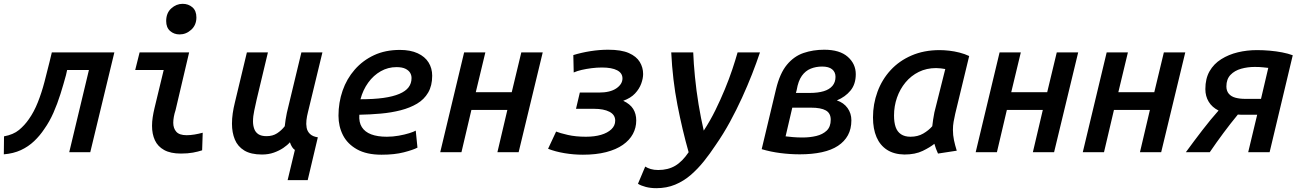

<svg xmlns="http://www.w3.org/2000/svg" viewBox="-50 -796 6790 1004"><path d="M-30 11 -29 -83Q20 -92 49.5 -116.5Q79 -141 101 -173Q128 -211 148 -261.5Q168 -312 182.5 -367.5Q197 -423 209 -472L221 -522H548L422 0H312L415 -430H301L295 -403Q282 -355 266 -304Q250 -253 229.5 -206.5Q209 -160 182 -122Q159 -87 128.5 -58Q98 -29 59 -11Q20 7 -30 11Z M896 7Q842 7 808.5 -11.5Q775 -30 760 -62.5Q745 -95 745 -138Q745 -160 748.5 -183Q752 -206 758 -231L806 -430H657L680 -522H939L868 -220Q862 -202 859 -185Q856 -168 856 -154Q856 -125 872 -107Q888 -89 926 -89Q945 -89 966.5 -92.5Q988 -96 1010 -102L1007 -10Q986 -3 959 2Q932 7 896 7ZM889 -616Q860 -616 839.5 -634Q819 -652 819 -686Q819 -728 845.5 -752Q872 -776 905 -776Q935 -776 956 -758Q977 -740 977 -705Q977 -665 950 -640.5Q923 -616 889 -616Z M1454 146 1492 -12Q1484 -17 1477.5 -27Q1471 -37 1466 -52Q1453 -37 1431.5 -22.5Q1410 -8 1382 2Q1354 12 1320 12Q1262 12 1227.5 -9Q1193 -30 1178 -66.5Q1163 -103 1163 -149Q1163 -176 1167 -203.5Q1171 -231 1178 -259L1241 -522H1351L1292 -275Q1286 -247 1279.5 -217.5Q1273 -188 1273 -161Q1273 -140 1279.5 -122Q1286 -104 1301.5 -94Q1317 -84 1344 -84Q1376 -84 1399 -99Q1422 -114 1439 -136Q1441 -154 1443.5 -170.5Q1446 -187 1450 -206L1526 -522H1636L1560 -208Q1555 -189 1552.5 -168Q1550 -147 1553.5 -128Q1557 -109 1571 -95.5Q1585 -82 1612 -78L1559 146Z M1945 13Q1867 13 1817 -15Q1767 -43 1743.5 -89Q1720 -135 1720 -191Q1720 -260 1741.5 -322Q1763 -384 1805 -432Q1847 -480 1906 -507.5Q1965 -535 2041 -535Q2096 -535 2134 -517.5Q2172 -500 2191 -469.5Q2210 -439 2210 -400Q2210 -348 2189 -312Q2168 -276 2131 -254Q2094 -232 2045.5 -219.5Q1997 -207 1941.5 -202Q1886 -197 1829 -196Q1826 -157 1842 -131.5Q1858 -106 1891 -93.5Q1924 -81 1973 -81Q2004 -81 2035 -86.5Q2066 -92 2090 -99.5Q2114 -107 2124 -113L2133 -24Q2110 -12 2061.5 0.5Q2013 13 1945 13ZM1835 -277Q1905 -277 1955 -284Q2005 -291 2038 -305Q2071 -319 2086.5 -339.5Q2102 -360 2102 -388Q2102 -403 2094.5 -415.5Q2087 -428 2070 -436.5Q2053 -445 2023 -445Q1979 -445 1941 -423.5Q1903 -402 1875.5 -364Q1848 -326 1835 -277Z M2252 0 2377 -522H2488L2438 -314H2626L2676 -522H2788L2662 0H2551L2603 -221H2415L2363 0Z M2998 13Q2950 13 2902 5Q2854 -3 2816 -18L2858 -108Q2878 -100 2919 -90.5Q2960 -81 3014 -81Q3059 -81 3093 -91Q3127 -101 3147 -120Q3167 -139 3167 -165Q3167 -196 3137 -211.5Q3107 -227 3057 -227H2962L2982 -312H3082Q3141 -312 3173 -334Q3205 -356 3205 -386Q3205 -414 3177 -428.5Q3149 -443 3098 -443Q3071 -443 3043.5 -439.5Q3016 -436 2992 -430.5Q2968 -425 2950 -417L2948 -508Q2990 -521 3037.5 -528.5Q3085 -536 3130 -536Q3199 -536 3238.5 -518.5Q3278 -501 3295.5 -472Q3313 -443 3313 -409Q3313 -386 3303 -358.5Q3293 -331 3270.5 -307Q3248 -283 3209 -269Q3245 -252 3261 -226.5Q3277 -201 3277 -166Q3277 -128 3259.5 -95.5Q3242 -63 3207 -38.5Q3172 -14 3119.5 -0.5Q3067 13 2998 13Z M3382 188Q3352 188 3327 181.5Q3302 175 3286 165L3324 75Q3336 83 3353 88Q3370 93 3392 93Q3443 93 3480.5 71Q3518 49 3551 0Q3518 -116 3492.5 -247Q3467 -378 3460 -522H3575Q3577 -466 3584 -394.5Q3591 -323 3603 -250Q3615 -177 3630 -113Q3664 -165 3691 -220Q3718 -275 3740.5 -329.5Q3763 -384 3779.5 -433.5Q3796 -483 3807 -522H3924Q3906 -468 3882.5 -408Q3859 -348 3830 -284.5Q3801 -221 3767 -158.5Q3733 -96 3692 -37Q3663 7 3631 47Q3599 87 3562 119Q3525 151 3480.5 169.5Q3436 188 3382 188Z M4132 11Q4082 11 4031 4.5Q3980 -2 3933 -16L4008 -330Q4028 -413 4065 -457.5Q4102 -502 4152 -519Q4202 -536 4260 -536Q4341 -536 4383 -499Q4425 -462 4425 -408Q4425 -356 4397.5 -322.5Q4370 -289 4326 -271Q4362 -259 4382 -231Q4402 -203 4402 -167Q4402 -122 4384 -89Q4366 -56 4332 -33.5Q4298 -11 4247.5 0Q4197 11 4132 11ZM4147 -77Q4185 -77 4218.5 -85Q4252 -93 4273 -113Q4294 -133 4294 -170Q4294 -204 4268.5 -218.5Q4243 -233 4191 -233H4093L4058 -83Q4074 -81 4097 -79Q4120 -77 4147 -77ZM4112 -310H4184Q4227 -310 4257 -319Q4287 -328 4303 -347Q4319 -366 4319 -394Q4319 -419 4301.5 -433.5Q4284 -448 4249 -448Q4217 -448 4189.5 -437Q4162 -426 4143 -399.5Q4124 -373 4116 -325Z M4679 12Q4625 11 4588.5 -12.5Q4552 -36 4533.5 -79Q4515 -122 4515 -182Q4515 -252 4538.5 -316Q4562 -380 4607 -429Q4652 -478 4717 -506Q4782 -534 4863 -534Q4886 -534 4913 -531Q4940 -528 4967.5 -521Q4995 -514 5018 -503L4945 -201Q4940 -179 4936.5 -159Q4933 -139 4933 -117Q4933 -89 4938.5 -63Q4944 -37 4953 -8L4855 7Q4850 -3 4844.5 -18Q4839 -33 4836 -44Q4814 -26 4775 -7Q4736 12 4679 12ZM4711 -81Q4749 -81 4777.5 -97.5Q4806 -114 4825 -136Q4827 -153 4829.5 -171Q4832 -189 4836 -208L4893 -435Q4884 -437 4869.5 -438.5Q4855 -440 4845 -440Q4795 -440 4754.5 -420Q4714 -400 4685 -365Q4656 -330 4640.5 -285.5Q4625 -241 4625 -192Q4625 -156 4633.5 -131.5Q4642 -107 4661.5 -94Q4681 -81 4711 -81Z M5052 0 5177 -522H5288L5238 -314H5426L5476 -522H5588L5462 0H5351L5403 -221H5215L5163 0Z M5612 0 5737 -522H5848L5798 -314H5986L6036 -522H6148L6022 0H5911L5963 -221H5775L5723 0Z M6151 0Q6194 -59 6237.5 -115.5Q6281 -172 6322 -218Q6288 -235 6270.5 -264Q6253 -293 6253 -330Q6253 -385 6275 -423.5Q6297 -462 6336 -486.5Q6375 -511 6423 -522.5Q6471 -534 6523 -534Q6556 -534 6590 -531Q6624 -528 6655 -522Q6686 -516 6710 -507L6589 0H6477L6524 -196H6460Q6450 -196 6440.5 -196Q6431 -196 6423 -197Q6385 -151 6347.5 -100.5Q6310 -50 6276 0ZM6461 -279H6544L6582 -441Q6571 -442 6554 -444Q6537 -446 6511 -446Q6474 -446 6440 -436.5Q6406 -427 6384.5 -404.5Q6363 -382 6363 -344Q6363 -321 6375.5 -306Q6388 -291 6410.5 -285Q6433 -279 6461 -279Z"/></svg>

Font: Ubuntu Sans Mono Medium
Style: Italic
Weight: 500
Italic angle: -13.5°
Monospace: yes
Designer: Dalton Maag Ltd
Foundry: Dalton Maag Ltd
Version: Version 1.006